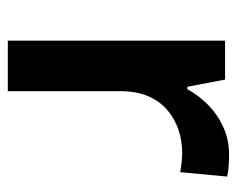

<svg xmlns="http://www.w3.org/2000/svg" viewBox="-76 -516 592 479"><g transform="rotate(90 219.5 -276.0)"><path d="M365 -552Q377 -552 393 -551Q409 -550 420 -547L409 -430Q400 -432 385.5 -433.5Q371 -435 360 -435Q330 -435 302.5 -425.5Q275 -416 253.5 -397.5Q232 -379 219.5 -350Q207 -321 207 -281V0H81V-542H178L196 -448H202Q218 -477 242 -500.5Q266 -524 297.5 -538Q329 -552 365 -552Z"/></g></svg>

Font: Noto Sans Thai SemiBold
Style: Regular
Weight: 600
Version: Version 2.001